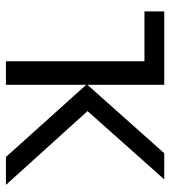

<svg xmlns="http://www.w3.org/2000/svg" viewBox="17 -592 575 649"><g transform="rotate(90 304.5 -267.5)"><path d="M586.4 -535.2 355.5 -275.9 605 0H510.7L266.6 -271.5V0H187V-468.3H18.6V-535.2H266.6V-275.4L498 -535.2Z"/></g></svg>

Font: Open Sans
Style: Regular
Weight: 400
Designer: Monotype Design Team
Foundry: Monotype Imaging Inc.
Version: Version 3.000; ttfautohint (v1.8.4)